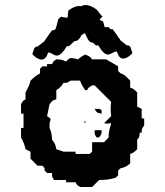

<svg xmlns="http://www.w3.org/2000/svg" viewBox="-20 -747 660 767"><path d="M509 -535C503 -550 503 -566 489 -566C488 -566 489 -565 488 -565L463 -584C441 -615 431 -631 428 -631C427 -631 427 -631 427 -629C416 -633 415 -636 415 -638V-639C415 -640 400 -637 398 -639C392 -661 392 -663 390 -663H388C386 -663 384 -664 378 -669C378 -669 391 -683 390 -683C388 -683 386 -684 384 -686L366 -709C348 -722 333 -727 322 -727C315 -727 309 -725 305 -722C302 -723 299 -723 296 -723C285 -723 271 -718 253 -705L250 -677C248 -675 230 -679 228 -679C227 -679 226 -680 225 -681C208 -665 216 -680 205 -640C203 -638 203 -636 203 -635V-634C203 -632 202 -629 191 -625C191 -627 191 -627 190 -627C187 -627 178 -612 156 -581L131 -562C130 -562 130 -561 129 -561C115 -561 115 -546 109 -531C113 -525 131 -509 146 -509C157 -509 166 -517 172 -537H174C186 -537 195 -525 207 -525C217 -525 230 -534 248 -564C249 -562 250 -562 252 -562C260 -562 273 -583 280 -583C295 -583 303 -602 307 -609L308 -608C310 -610 314 -611 316 -615C317 -613 318 -613 319 -612L320 -613C324 -606 333 -577 348 -577C356 -577 364 -557 371 -568C389 -538 401 -529 411 -529C423 -529 433 -541 445 -541H447C453 -521 461 -513 472 -513C487 -513 505 -529 509 -535ZM358 -312C367 -296 367 -297 386 -293C386 -311 388 -306 376 -312ZM316 -261C312 -257 321 -257 322 -258C326 -262 317 -262 316 -261ZM358 -227C358 -210 357 -212 366 -198H376C385 -212 386 -210 386 -227ZM216 -170 224 -160ZM262 -425H300C305 -409 311 -401 320 -387H328C334 -398 333 -396 348 -406H358L424 -340C423 -330 422 -320 422 -311C422 -302 423 -292 424 -283L396 -255C408 -252 411 -253 424 -255C420 -236 414 -223 414 -206V-198L396 -179H348V-141L338 -132H282V-141H234L205 -151C201 -170 200 -174 188 -189C187 -208 186 -217 178 -236V-255C180 -263 182 -267 182 -270C182 -275 178 -276 168 -283L178 -331C190 -345 188 -346 205 -350V-387C219 -396 225 -401 234 -416C251 -416 248 -416 262 -425ZM320 -529C308 -522 301 -519 292 -510C281 -513 272 -515 266 -515C258 -515 253 -512 244 -501C228 -509 223 -509 205 -510C190 -500 194 -502 188 -491H168V-482H150L140 -473V-454C124 -445 116 -438 102 -425C98 -405 91 -395 82 -378V-350C71 -344 73 -346 64 -331V-293H74V-236H64V-198C73 -181 78 -170 82 -151L102 -141V-113L130 -85H150L158 -75V-66L168 -56H188C188 -39 187 -42 196 -28H244V-19H282C288 -8 285 -9 300 0H348L376 -28C400 -28 419 -30 442 -37L452 -47V-66L462 -75C481 -79 485 -82 500 -94V-132C513 -136 517 -140 528 -151V-189C537 -198 537 -201 538 -217H546C546 -234 547 -232 556 -246V-274H546V-312L528 -321V-378C517 -389 513 -393 500 -397V-425L490 -435C479 -446 475 -450 462 -454L452 -463V-482L404 -510H348C338 -523 336 -523 320 -529Z"/></svg>

Font: GNUTypewriter
Style: Standard
Weight: 400
Version: Version 001.000